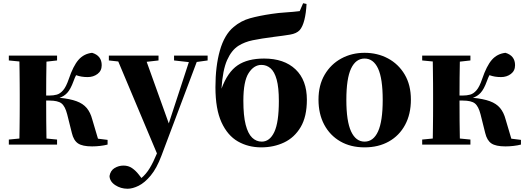

<svg xmlns="http://www.w3.org/2000/svg" viewBox="-20 -887 3227 1178"><path d="M581.1 -36.1 640.1 -28.8V0Q619.6 5.4 594.2 8.3Q568.8 11.2 544.9 11.2Q485.8 11.2 458.7 -7.1Q431.6 -25.4 420.9 -70.8L392.1 -186Q379.4 -235.4 357.2 -252.7Q335 -270 283.2 -270H263.2Q263.2 -206.1 263.7 -143.3Q264.2 -80.6 265.1 -37.1L330.1 -30.8V0H34.2V-30.8L99.1 -37.1Q99.6 -65.9 100.1 -102.1Q100.6 -138.2 100.8 -174.1Q101.1 -210 101.1 -237.8V-308.1Q101.1 -335.9 100.8 -371.8Q100.6 -407.7 100.1 -444.1Q99.6 -480.5 99.1 -509.8L34.2 -516.1V-545.9H330.1V-516.1L265.1 -508.8Q264.2 -466.3 263.7 -408.4Q263.2 -350.6 263.2 -300.8H283.2Q307.6 -300.8 328.4 -306.4Q349.1 -312 367.4 -333.3Q385.7 -354.5 401.9 -401.9Q429.2 -482.9 461.7 -520Q494.1 -557.1 544.9 -563Q604 -545.4 604 -486.8Q604 -452.6 578.4 -433.3Q552.7 -414.1 518.1 -414.1Q497.1 -414.1 480.2 -417Q463.4 -419.9 446.8 -425.8Q439 -411.1 431.2 -389.2Q413.1 -339.4 392.6 -317.4Q372.1 -295.4 345.2 -287.1Q409.2 -280.8 449.2 -266.1Q489.3 -251.5 512 -224.4Q534.7 -197.3 545.9 -154.8Z M1253.9 -545.9V-516.1L1187 -506.8L970.7 67.9Q941.4 146 904.5 190.2Q867.7 234.4 830.6 252.7Q793.5 271 762.7 271Q720.7 271 687 248.8Q653.3 226.6 651.9 192.9Q657.7 159.2 683.1 144Q708.5 128.9 737.8 128.9Q767.6 128.9 790.3 144.5Q813 160.2 831.5 184.1L847.7 205.1Q876.5 181.2 898.7 144.5Q920.9 107.9 942.9 54.2L705.6 -509.8L647.9 -516.1V-545.9H952.6V-516.1L879.9 -507.8L1015.6 -129.9L1138.7 -505.9L1047.9 -516.1V-545.9Z M1585.9 -18.1Q1635.3 -18.1 1663.1 -77.4Q1690.9 -136.7 1690.9 -267.1Q1690.9 -350.1 1677.5 -398.7Q1664.1 -447.3 1639.9 -468Q1615.7 -488.8 1584 -488.8Q1537.6 -488.8 1505.4 -438.5Q1473.1 -388.2 1473.1 -269Q1473.1 -176.8 1487.3 -121.8Q1501.5 -66.9 1526.9 -42.5Q1552.2 -18.1 1585.9 -18.1ZM1839.8 -867.2 1860.8 -862.8Q1857.9 -806.2 1847.4 -764.6Q1836.9 -723.1 1818.8 -702.1Q1799.3 -681.2 1759.5 -674.6Q1719.7 -668 1663.1 -661.1Q1580.6 -650.4 1530.8 -640.1Q1481 -629.9 1442.9 -606Q1400.4 -579.1 1373.3 -518.1Q1346.2 -457 1338.9 -342.8Q1376.5 -444.8 1438 -486.3Q1499.5 -527.8 1600.1 -527.8Q1723.1 -527.8 1793 -461.7Q1862.8 -395.5 1862.8 -274.9Q1862.8 -171.4 1824.7 -107.2Q1786.6 -43 1723.1 -12.9Q1659.7 17.1 1583 17.1Q1502.9 17.1 1439.5 -19.3Q1376 -55.7 1338.9 -136.7Q1301.8 -217.8 1301.8 -352.1Q1301.8 -480.5 1329.1 -577.1Q1356.4 -673.8 1413.1 -721.2Q1458 -759.3 1513.9 -774.9Q1569.8 -790.5 1647 -801.8Q1687.5 -808.1 1734.4 -811Q1781.2 -814 1818.8 -818.8Z M2216.8 17.1Q2131.3 17.1 2067.9 -19.5Q2004.4 -56.2 1969.2 -122.1Q1934.1 -188 1934.1 -275.9Q1934.1 -364.3 1971.9 -428.7Q2009.8 -493.2 2074 -528.1Q2138.2 -563 2216.8 -563Q2295.9 -563 2360.4 -528.6Q2424.8 -494.1 2462.9 -429.9Q2501 -365.7 2501 -275.9Q2501 -186.5 2465.3 -120.6Q2429.7 -54.7 2365.7 -18.8Q2301.8 17.1 2216.8 17.1ZM2216.8 -18.1Q2271 -18.1 2299.6 -80.8Q2328.1 -143.6 2328.1 -273.9Q2328.1 -405.3 2299.6 -466.6Q2271 -527.8 2216.8 -527.8Q2163.1 -527.8 2134 -466.6Q2105 -405.3 2105 -273.9Q2105 -143.6 2134 -80.8Q2163.1 -18.1 2216.8 -18.1Z M3117.2 -36.1 3176.3 -28.8V0Q3155.8 5.4 3130.4 8.3Q3105 11.2 3081.1 11.2Q3022 11.2 2994.9 -7.1Q2967.8 -25.4 2957 -70.8L2928.2 -186Q2915.5 -235.4 2893.3 -252.7Q2871.1 -270 2819.3 -270H2799.3Q2799.3 -206.1 2799.8 -143.3Q2800.3 -80.6 2801.3 -37.1L2866.2 -30.8V0H2570.3V-30.8L2635.3 -37.1Q2635.7 -65.9 2636.2 -102.1Q2636.7 -138.2 2637 -174.1Q2637.2 -210 2637.2 -237.8V-308.1Q2637.2 -335.9 2637 -371.8Q2636.7 -407.7 2636.2 -444.1Q2635.7 -480.5 2635.3 -509.8L2570.3 -516.1V-545.9H2866.2V-516.1L2801.3 -508.8Q2800.3 -466.3 2799.8 -408.4Q2799.3 -350.6 2799.3 -300.8H2819.3Q2843.8 -300.8 2864.5 -306.4Q2885.3 -312 2903.6 -333.3Q2921.9 -354.5 2938 -401.9Q2965.3 -482.9 2997.8 -520Q3030.3 -557.1 3081.1 -563Q3140.1 -545.4 3140.1 -486.8Q3140.1 -452.6 3114.5 -433.3Q3088.9 -414.1 3054.2 -414.1Q3033.2 -414.1 3016.4 -417Q2999.5 -419.9 2982.9 -425.8Q2975.1 -411.1 2967.3 -389.2Q2949.2 -339.4 2928.7 -317.4Q2908.2 -295.4 2881.3 -287.1Q2945.3 -280.8 2985.4 -266.1Q3025.4 -251.5 3048.1 -224.4Q3070.8 -197.3 3082 -154.8Z"/></svg>

Font: Source Han Serif JP Heavy
Style: Regular
Weight: 900
Designer: Ryoko NISHIZUKA  (kana & ideographs); Frank Grießhammer (Latin, Greek & Cyrillic); Wenlong ZHANG  (bopomofo); Sandoll Co
Foundry: Adobe Systems Incorporated
Version: Version 1.001;PS 1.001;hotconv 16.6.54;makeotf.lib2.5.65590